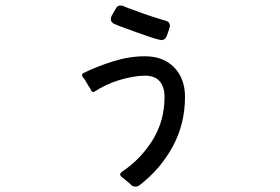

<svg xmlns="http://www.w3.org/2000/svg" viewBox="-20 -627 1040 713"><path d="M570 -480 548 -486Q534 -491 518.5 -496Q503 -501 487 -507L427 -529Q421 -531 415.5 -533.5Q410 -536 405 -538Q385 -547 395 -569L410 -595Q419 -612 439 -604Q444 -602 448.5 -600Q453 -598 459 -596L514 -576Q529 -571 543.5 -566Q558 -561 572 -557L595 -550Q605 -548 609 -540Q613 -532 609 -522L600 -495Q592 -473 570 -480ZM466 59Q462 55 458.5 51.5Q455 48 450 45Q445 41 441.5 37.5Q438 34 434 32Q419 21 433 11Q504 -37 547.5 -108Q591 -179 591 -267Q591 -303 573.5 -324.5Q556 -346 518 -346Q497 -346 472 -341.5Q447 -337 422.5 -329.5Q398 -322 374.5 -311Q351 -300 333 -288Q323 -281 318 -292L313 -302H312V-304H311L295 -331Q293 -333 293 -333L289 -339Q289 -339 287 -341Q281 -351 290 -356Q342 -381 401 -399.5Q460 -418 518 -418Q587 -418 627 -376.5Q667 -335 667 -267Q667 -167 621.5 -83Q576 1 498 61Q492 66 483 66Q473 66 466 59Z"/></svg>

Font: Higure Gothic Medium
Style: Regular
Weight: 500
Designer: Yoshimichi Ohira
Foundry: Positype
Version: Version 1.000